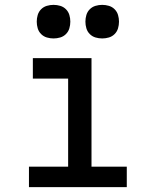

<svg xmlns="http://www.w3.org/2000/svg" viewBox="-20 -769 640 789"><path d="M99 0V-84H260V-446H115V-530H356V-84H501V0ZM400 -611Q386 -611 372.5 -615Q359 -619 349 -629Q339 -639 335 -652.5Q331 -666 331 -680Q331 -694 335 -707.5Q339 -721 349 -731Q359 -741 372.5 -745Q386 -749 400 -749Q414 -749 427.5 -745Q441 -741 451 -731Q461 -721 465 -707.5Q469 -694 469 -680Q469 -666 465 -652.5Q461 -639 451 -629Q441 -619 427.5 -615Q414 -611 400 -611ZM200 -611Q186 -611 172.5 -615Q159 -619 149 -629Q139 -639 135 -652.5Q131 -666 131 -680Q131 -694 135 -707.5Q139 -721 149 -731Q159 -741 172.5 -745Q186 -749 200 -749Q214 -749 227.5 -745Q241 -741 251 -731Q261 -721 265 -707.5Q269 -694 269 -680Q269 -666 265 -652.5Q261 -639 251 -629Q241 -619 227.5 -615Q214 -611 200 -611Z"/></svg>

Font: Iosevka Curly Slab MdEx
Style: Regular
Weight: 500
Width: 7
Monospace: yes
Designer: Belleve Invis
Foundry: Belleve Invis
Version: Version 11.1.0; ttfautohint (v1.8.3)